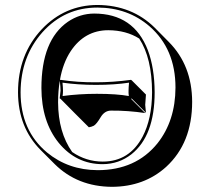

<svg xmlns="http://www.w3.org/2000/svg" viewBox="-20 -678 837 765"><path d="M221.2 -284.2 217.8 -286.1Q217.8 -287.6 221.2 -316.9Q221.2 -330.6 218.3 -356.4Q211.4 -315.9 211.4 -270.5Q211.9 -150.9 267.6 -72.3Q323.2 -34.2 389.2 -34.2Q495.6 -34.2 548.3 -133.8Q585.4 -204.6 585.9 -310.1Q585.4 -447.3 534.7 -524.4Q482.9 -557.1 411.6 -557.6Q317.4 -557.6 261.7 -474.1Q230.5 -426.8 218.8 -359.4L221.2 -359.9Q289.1 -349.6 362.3 -350.1Q430.2 -350.1 502 -359.9L504.9 -357.9L561.5 -301.3Q561.5 -300.3 558.6 -260.3L561.5 -228.5L504.9 -285.2L502 -284.2L558.6 -227.5Q490.2 -237.8 422.4 -237.3Q397 -237.3 381.3 -211.4Q365.2 -184.1 354 -177.2Q344.7 -172.4 334 -170.9L277.3 -227.5ZM745.6 -272.5Q745.6 -108.4 642.1 -13.2Q554.7 65.9 425.8 66.4Q288.6 65.4 198.2 -23.9L141.6 -80.6Q52.2 -170.9 51.8 -310.1Q51.8 -460.9 147 -562Q238.3 -657.7 368.2 -658.2Q505.9 -657.2 596.7 -567.4L652.8 -510.7Q745.1 -417.5 745.6 -272.5ZM679.2 -329.1Q679.2 -482.9 575.7 -573.2Q489.7 -647.5 368.2 -647.9Q237.8 -647.9 149.4 -549.8Q62.5 -452.1 62 -310.1Q62 -158.2 167.5 -70.3Q252.4 -0.5 369.1 0Q521 0 607.4 -106.9Q678.7 -196.8 679.2 -329.1ZM355 -624Q513.2 -624 569.3 -477.5Q595.7 -407.2 596.2 -310.1Q596.2 -137.2 503.9 -63.5Q454.1 -24.4 389.2 -23.9Q283.7 -23.9 213.9 -108.9Q145.5 -193.4 145 -327.1Q145 -518.1 250.5 -591.3Q297.9 -623.5 355 -624ZM229.5 -295.4Q296.4 -304.2 365.7 -304.2Q445.3 -304.2 493.2 -295.4Q491.7 -308.1 492.2 -316.9Q492.2 -328.6 494.1 -348.6Q436.5 -339.8 362.3 -339.8Q291.5 -339.8 229 -348.6Q231 -327.6 231 -316.9Q231 -307.1 229.5 -295.4Z"/></svg>

Font: Linux Biolinum Shadow O
Style: Regular
Weight: 400
Designer: Philipp H. Poll
Foundry: Philipp H. Poll
Version: Version 1.0.4